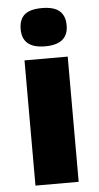

<svg xmlns="http://www.w3.org/2000/svg" viewBox="-55 -810 435 845"><g transform="rotate(-5 162.5 -388.0)"><path d="M257.8 0H66.9V-553.2H257.8ZM62 -690.9Q62 -733.9 85.9 -754.9Q109.9 -775.9 163.1 -775.9Q216.3 -775.9 240.7 -754.4Q265.1 -732.9 265.1 -690.9Q265.1 -606.9 163.1 -606.9Q62 -606.9 62 -690.9Z"/></g></svg>

Font: Black Ops One [rus by aLiNcE]
Style: Regular
Weight: 400
Designer: James Grieshaber
Foundry: James Grieshaber
Version: Version 1.002;May 25, 2024;FontCreator 13.0.0.2680 64-bit